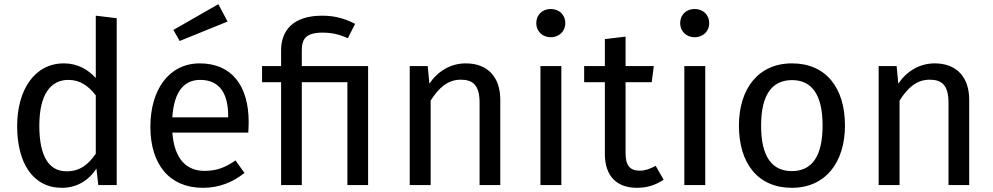

<svg xmlns="http://www.w3.org/2000/svg" viewBox="-20 -885 4747 918"><path d="M438 -810V-512C401 -552 352 -582 285 -582C146 -582 62 -456 62 -282C62 -105 138 13 276 13C347 13 404 -22 441 -79L450 0H538V-798ZM298 -66C216 -66 168 -134 168 -284C168 -432 221 -503 307 -503C363 -503 403 -474 438 -429V-150C401 -97 362 -66 298 -66Z M1068 -782 1024 -865 809 -742 839 -689ZM1169 -301C1169 -475 1088 -582 935 -582C788 -582 699 -456 699 -279C699 -98 791 13 950 13C1029 13 1093 -14 1149 -58L1106 -118C1056 -83 1014 -68 958 -68C876 -68 814 -119 804 -251H1167C1168 -264 1169 -282 1169 -301ZM1071 -324H804C812 -450 862 -503 937 -503C1027 -503 1071 -442 1071 -330Z M1520 -810C1382 -810 1324 -740 1324 -644V-569H1233V-492H1324V0H1423V-492H1641V0H1740V-569H1423V-645C1423 -699 1443 -729 1523 -729C1568 -729 1608 -719 1643 -702L1678 -771C1631 -795 1584 -810 1520 -810Z M2207 -582C2133 -582 2072 -543 2033 -485L2025 -569H1939V0H2039V-404C2077 -464 2120 -504 2183 -504C2239 -504 2273 -480 2273 -394V0H2372V-408C2372 -516 2312 -582 2207 -582Z M2613 -842C2572 -842 2544 -813 2544 -774C2544 -737 2572 -707 2613 -707C2655 -707 2683 -737 2683 -774C2683 -813 2655 -842 2613 -842ZM2664 -569H2564V0H2664Z M3115 -92C3087 -77 3064 -69 3039 -69C2990 -69 2971 -96 2971 -153V-492H3096L3106 -569H2971V-710L2872 -698V-569H2773V-492H2872V-149C2872 -43 2929 13 3025 13C3074 13 3115 0 3153 -26Z M3301 -842C3260 -842 3232 -813 3232 -774C3232 -737 3260 -707 3301 -707C3343 -707 3371 -737 3371 -774C3371 -813 3343 -842 3301 -842ZM3352 -569H3252V0H3352Z M3767 -582C3605 -582 3513 -460 3513 -284C3513 -104 3604 13 3766 13C3927 13 4020 -109 4020 -285C4020 -465 3929 -582 3767 -582ZM3767 -502C3861 -502 3913 -433 3913 -285C3913 -136 3861 -67 3766 -67C3671 -67 3619 -136 3619 -284C3619 -433 3672 -502 3767 -502Z M4449 -582C4375 -582 4314 -543 4275 -485L4267 -569H4181V0H4281V-404C4319 -464 4362 -504 4425 -504C4481 -504 4515 -480 4515 -394V0H4614V-408C4614 -516 4554 -582 4449 -582Z"/></svg>

Font: Glow Sans SC Normal Medium
Style: Regular
Weight: 600
Designer: Ryoko NISHIZUKA (kana, bopomofo & ideographs); Paul D. Hunt (Latin, Greek & Cyrillic); Sandoll Communications, Soo-young
Version: Version 0.93